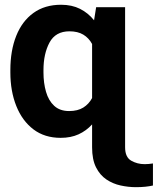

<svg xmlns="http://www.w3.org/2000/svg" viewBox="-20 -558 672 791"><path d="M22.7 -259.6V-269.5Q22.7 -349.8 46.9 -410.3Q71 -470.9 117.7 -504.6Q164.4 -538.4 231.5 -538.4Q276.3 -538.4 309.8 -521.5Q343.4 -504.6 367.5 -474.4L376.1 -528.4H495.4V48.7Q495.4 89.5 520.4 103.9Q545.5 118.3 576 118.3Q591.3 118.3 610.1 115.4V206.3Q595.9 209.5 578.5 211.3Q561.1 213.1 539.8 213.1Q508.5 213.1 476.7 206.1Q445 199.2 418.3 181.3Q391.7 163.4 375.5 131.2Q359.4 99.1 359.4 48.7V-45.5Q335.6 -19.2 303.6 -4.6Q271.7 9.9 230.1 9.9Q163.7 9.9 117.5 -25.2Q71.4 -60.4 47.1 -121.4Q22.7 -182.5 22.7 -259.6ZM159.1 -269.5V-259.6Q159.1 -215.9 169.6 -179.7Q180 -143.5 203.3 -122Q226.6 -100.5 264.9 -100.5Q300.1 -100.5 323.2 -114.9Q346.2 -129.3 359.4 -154.1V-376.8Q345.9 -401.6 323.2 -415.3Q300.4 -429 266 -429Q208.8 -429 183.9 -382.6Q159.1 -336.3 159.1 -269.5Z"/></svg>

Font: Interface
Style: Bold
Weight: 700
Designer: Rasmus Andersson
Foundry: rsms
Version: Version 1.8